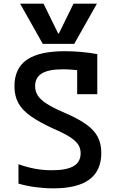

<svg xmlns="http://www.w3.org/2000/svg" viewBox="-20 -1020 640 1050"><path d="M90 -1000H218L298 -837H302L382 -1000H510L386 -780H214ZM272 10Q223 10 174 3.5Q125 -3 81 -16V-122Q129 -105 172.5 -97Q216 -89 264 -89Q344 -89 382.5 -111.5Q421 -134 421 -182Q421 -209 407.5 -229.5Q394 -250 362.5 -270.5Q331 -291 275 -315Q196 -351 148.5 -384.5Q101 -418 80 -457Q59 -496 59 -548Q59 -646 126.5 -693Q194 -740 335 -740Q377 -740 423.5 -736Q470 -732 512 -724V-505H402V-682L426 -633Q399 -637 373.5 -639Q348 -641 323 -641Q246 -641 209 -618.5Q172 -596 172 -549Q172 -521 186.5 -498Q201 -475 235 -453Q269 -431 327 -406Q405 -373 450 -341Q495 -309 514.5 -271.5Q534 -234 534 -184Q534 -87 469 -38.5Q404 10 272 10Z"/></svg>

Font: M PLUS Code Latin Expanded Medium
Style: Regular
Weight: 500
Width: 7
Designer: Coji Morishita
Foundry: UNDERFOREST DESIGN
Version: Version 1.002; ttfautohint (v1.8.3)